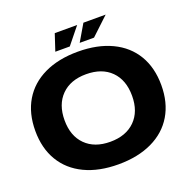

<svg xmlns="http://www.w3.org/2000/svg" viewBox="-153 -1027 1159 1184"><g transform="rotate(-20 426.5 -434.5)"><path d="M13 -356Q13 -471 62.5 -554Q112 -637 205 -681.5Q298 -726 426 -726Q554 -726 647.5 -681.5Q741 -637 790.5 -554Q840 -471 840 -356Q840 -242 790.5 -159Q741 -76 647.5 -31.5Q554 13 426 13Q298 13 205 -31.5Q112 -76 62.5 -159Q13 -242 13 -356ZM426 -135Q529 -135 588.5 -194Q648 -253 648 -356Q648 -460 589 -519Q530 -578 426 -578Q323 -578 264 -518.5Q205 -459 205 -356Q205 -253 264 -194Q323 -135 426 -135ZM332 -882H479L391 -773H296ZM520 -882H666L550 -773H456Z"/></g></svg>

Font: Non Bureau Extended
Style: Bold
Weight: 700
Width: 7
Designer: Jona Saucedo
Foundry: Non Foundry
Version: Version 1.000; ttfautohint (v1.8.4)